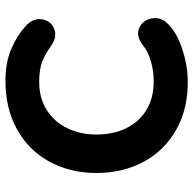

<svg xmlns="http://www.w3.org/2000/svg" viewBox="-22 -698 730 727"><g transform="rotate(-90 343.5 -335.0)"><path d="M51.5 -336Q51.5 -434.8 94.6 -513.7Q137.6 -592.6 217.8 -636.7Q298 -680.8 405.2 -679.8Q471.2 -679.2 521.1 -657.9Q571 -636.6 607.4 -603.8Q638.6 -575.8 633.5 -542.1Q628.4 -508.4 597.9 -495.6Q567.4 -482.7 532.1 -507.5Q500.7 -530.3 471.7 -541.1Q442.6 -551.9 398.5 -552.1Q335.7 -552.5 290 -523.4Q244.2 -494.4 220.7 -444.9Q197.1 -395.5 197.1 -336Q197.1 -272.1 220.9 -222.9Q244.7 -173.7 290.1 -146.1Q335.6 -118.5 398.9 -118.5Q436.6 -118.5 473.6 -128.8Q510.6 -139.1 537 -160.6Q571.5 -186.6 601.3 -173Q631.2 -159.5 637 -124.4Q642.7 -89.3 613.7 -62.2Q579.7 -29.7 521.2 -10.4Q462.8 8.8 406.8 10.4Q298.2 12.8 217.7 -31.9Q137.2 -76.6 94.3 -156Q51.5 -235.4 51.5 -336Z"/></g></svg>

Font: SN Pro Thin
Style: Regular
Weight: 200
Designer: Tobias Whetton
Foundry: Supernotes
Version: Version 1.003;Glyphs 3.3 (3324)